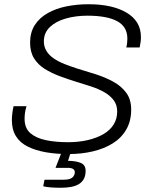

<svg xmlns="http://www.w3.org/2000/svg" viewBox="-20 -716 717 906"><path d="M302 11Q245 11 196.5 2.5Q148 -6 111.5 -24Q75 -42 55.5 -73Q36 -104 36 -149Q36 -164 38 -180.5Q40 -197 44 -215H105Q100 -198 98 -184Q96 -170 96 -156Q96 -111 123.5 -87.5Q151 -64 197 -54.5Q243 -45 301 -45Q352 -45 394.5 -55Q437 -65 468 -83Q499 -101 516 -128Q533 -155 533 -190Q533 -221 516.5 -243Q500 -265 473 -280.5Q446 -296 411.5 -307.5Q377 -319 340 -330Q301 -342 262 -356.5Q223 -371 191 -391Q159 -411 140.5 -441Q122 -471 122 -515Q122 -563 144 -597.5Q166 -632 205 -654Q244 -676 293.5 -686Q343 -696 398 -696Q454 -696 499 -686Q544 -676 577 -656.5Q610 -637 627.5 -608.5Q645 -580 645 -541Q645 -530 643.5 -518Q642 -506 639 -492H576Q579 -505 580 -515Q581 -525 581 -534Q581 -590 533 -616Q485 -642 392 -642Q337 -642 290 -628.5Q243 -615 215 -588Q187 -561 187 -521Q187 -495 199.5 -475Q212 -455 234 -440Q256 -425 284 -414Q312 -403 343 -393Q387 -380 432 -365.5Q477 -351 514.5 -330.5Q552 -310 575.5 -278.5Q599 -247 599 -199Q599 -145 576 -105Q553 -65 512 -39.5Q471 -14 417.5 -1.5Q364 11 302 11ZM266 170Q245 170 222 168.5Q199 167 184 163L190 132H281Q309 132 321 122Q333 112 333 96Q333 87 325 81.5Q317 76 299 76H242L276 -11H318L301 43Q337 43 360.5 52.5Q384 62 384 90Q384 112 376 127.5Q368 143 352.5 152.5Q337 162 315.5 166Q294 170 266 170Z"/></svg>

Font: Archivo SemiBold ExtraLight
Style: Italic
Weight: 250
Italic angle: -10°
Version: Version 2.001